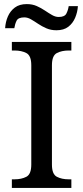

<svg xmlns="http://www.w3.org/2000/svg" viewBox="-20 -919 407 939"><path d="M38 0V-42H51Q85 -42 109 -54.5Q133 -67 133 -114V-600Q133 -647 109 -659.5Q85 -672 51 -672H38V-714H329V-672H316Q282 -672 258 -659.5Q234 -647 234 -600V-114Q234 -67 258 -54.5Q282 -42 316 -42H329V0ZM256 -771Q229 -771 207 -780.5Q185 -790 166.5 -802.5Q148 -815 131.5 -824.5Q115 -834 99 -834Q69 -834 61 -817.5Q53 -801 50 -781H5Q7 -812 18.5 -838.5Q30 -865 52.5 -882Q75 -899 111 -899Q138 -899 159.5 -889.5Q181 -880 199.5 -867.5Q218 -855 234.5 -845.5Q251 -836 267 -836Q296 -836 304.5 -852.5Q313 -869 316 -889H361Q359 -859 347.5 -832Q336 -805 314 -788Q292 -771 256 -771Z"/></svg>

Font: NotoSerif-Regular
Style: Regular
Weight: 400
Designer: Monotype Design Team
Foundry: Monotype Imaging Inc.
Version: Version 2.007; ttfautohint (v1.8) -l 8 -r 50 -G 200 -x 14 -D